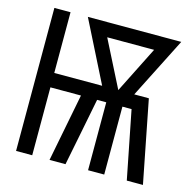

<svg xmlns="http://www.w3.org/2000/svg" viewBox="-107 -844 964 953"><g transform="rotate(15 375.0 -367.5)"><path d="M57 0V-735H140V-423H386L229 -735H709L551 -423H626L709 0H626L557 -349H510V0H427V-349H380L343 -161L311 0H229L297 -349H140V0ZM469 -423 589 -662H348Z"/></g></svg>

Font: Iosevka Aile
Style: Regular
Weight: 400
Designer: Belleve Invis
Foundry: Belleve Invis
Version: Version 28.0.1; ttfautohint (v1.8.4)